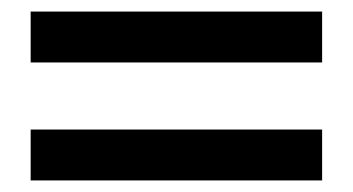

<svg xmlns="http://www.w3.org/2000/svg" viewBox="-20 -419 610 332"><path d="M537 -311H33V-399H537ZM537 -107H33V-195H537Z"/></svg>

Font: STIX MathJax Main
Style: Bold Italic
Weight: 700
Italic angle: -16.33°
Designer: MicroPress Inc., with final additions and corrections provided by Coen Hoffman, Elsevier (retired)
Version: Version 1.1.1